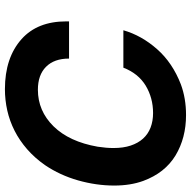

<svg xmlns="http://www.w3.org/2000/svg" viewBox="-18 -760 787 792"><g transform="rotate(-90 376.0 -363.5)"><path d="M297.9 9.9Q203.5 9.9 131.4 -33.4Q59.3 -77.1 26.3 -166.5Q7.1 -219.1 7.1 -286.2Q7.1 -360.1 28.4 -435.4Q49.7 -510.3 91.3 -571.7Q121.1 -614.3 157 -645.6Q192.8 -676.8 233.1 -697.3Q273.4 -717.7 316.8 -727.5Q360.1 -737.2 404.8 -737.2Q534.4 -737.2 611.5 -668.3Q684.3 -603 684.3 -484.4V-472.7H530.9Q530.9 -534.1 496.8 -567.8Q463.1 -601.2 402.3 -601.2Q315 -601.2 251.4 -536.6Q187.9 -471.9 167.3 -354.4Q161.9 -319.2 161.9 -289.1Q161.9 -248.6 172.1 -218.2Q182.2 -187.9 200.8 -167.3Q219.5 -146.7 246.3 -136.4Q273.1 -126.1 306.1 -126.1Q368.6 -126.1 419.4 -156.6Q469.8 -187.5 493.3 -248.6H647.7Q626.1 -173.3 569.6 -109.4Q513.5 -45.8 424.4 -11.4Q366.8 9.9 297.9 9.9Z"/></g></svg>

Font: Linik Sans
Style: Bold Italic
Weight: 700
Italic angle: 9°
Designer: Fonts by Rasmus Andersson / Changes by Cristiano Sobral with parts from Marc Monis
Foundry: rsms
Version: Version 3.020; ttfautohint (v1.6)